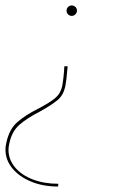

<svg xmlns="http://www.w3.org/2000/svg" viewBox="-34 -486 419 701"><path d="M247 -447Q247 -440 241.5 -434Q236 -428 228 -428Q220 -428 214.5 -433.5Q209 -439 209 -447Q209 -455 214.5 -460.5Q220 -466 228 -466Q236 -466 241.5 -460.5Q247 -455 247 -447ZM178 195Q123 195 79.5 177Q36 159 11 128.5Q-14 98 -14 60Q-14 48 -11 36Q-1 -13 28 -39Q57 -65 107 -90Q147 -111 167 -127.5Q187 -144 193 -171Q199 -205 201 -244H213Q209 -194 204 -169Q197 -138 176 -120.5Q155 -103 112 -79Q65 -55 37 -30.5Q9 -6 0 38Q-3 50 -3 61Q-3 96 20.5 124.5Q44 153 85.5 169Q127 185 179 185Z"/></svg>

Font: Ysabeau Hairline
Style: Italic
Weight: 100
Italic angle: -12°
Designer: Christian Thalmann (Catharsis Fonts)
Version: Version 0.003